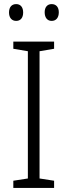

<svg xmlns="http://www.w3.org/2000/svg" viewBox="-20 -917 329 937"><path d="M24 -856C24 -831 37 -815 59 -815C80 -815 93 -830 93 -856C93 -882 80 -897 59 -897C37 -897 24 -882 24 -856ZM198 -857C198 -831 211 -815 232 -815C254 -815 267 -831 267 -857C267 -882 254 -897 232 -897C211 -897 198 -882 198 -857ZM244 0V-35L173 -46V-667L244 -679V-714H45V-679L116 -667V-46L45 -35V0Z"/></svg>

Font: Noto Sans Ethiopic SemiCondensed Light
Style: Regular
Weight: 300
Width: 4
Designer: Monotype Design Team
Foundry: Monotype Imaging Inc.
Version: Version 2.102